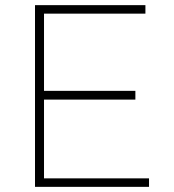

<svg xmlns="http://www.w3.org/2000/svg" viewBox="-20 -726 675 746"><path d="M116 -706H545V-673H151V-373H506V-339H151V-33H559V0H116Z"/></svg>

Font: Josefin Sans ExtraLight
Style: Regular
Weight: 250
Designer: Santiago Orozco
Foundry: Typemade
Version: Version 2.000